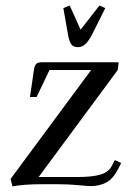

<svg xmlns="http://www.w3.org/2000/svg" viewBox="-20 -663 475 691"><path d="M18.1 -19 308.1 -411.1H158.2L111.8 -314H87.9L102.1 -411.1Q104.5 -427.2 110.4 -433.1Q116.2 -439 132.8 -439H407.2L403.8 -411.1L119.1 -25.9H257.8Q311.5 -25.9 340.8 -34.4Q370.1 -43 381.8 -64.9L393.1 -86.9L416 -76.2L404.8 -54.2Q386.7 -19 362.1 -6.1Q337.4 6.8 306.2 6.8Q296.9 6.8 261.7 3.4Q226.6 0 188 0H130.9Q65.9 0 24.9 7.8ZM208 -633.8 231 -643.1 270 -556.2 337.9 -643.1 358.9 -633.8 313 -542Q299.3 -515.1 287.4 -504.2Q275.4 -493.2 259.8 -493.2Q244.1 -493.2 236.3 -503.9Q228.5 -514.6 224.1 -542Z"/></svg>

Font: Dihjauti
Style: Bold Italic
Weight: 700
Italic angle: -9°
Designer: T. Christopher White
Version: Version 3.0.0